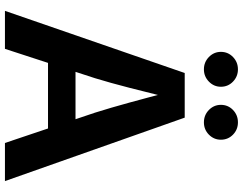

<svg xmlns="http://www.w3.org/2000/svg" viewBox="-123 -860 983 777"><g transform="rotate(90 368.5 -471.5)"><path d="M23.9 0 275.4 -727.5H456.1L712.9 0H558.6L436 -364.3Q416 -427.7 394.8 -505.1Q373.5 -582.5 349.1 -677.2H378.9Q355.5 -582 335.4 -504.2Q315.4 -426.3 296.4 -364.3L177.7 0ZM175.8 -174.3V-285.6H561.5V-174.3ZM475.1 -805.2Q445.8 -805.2 425 -825.4Q404.3 -845.7 404.3 -874Q404.3 -902.8 425 -922.9Q445.8 -942.9 475.1 -942.9Q504.4 -942.9 524.9 -922.9Q545.4 -902.8 545.4 -874Q545.4 -845.7 524.9 -825.4Q504.4 -805.2 475.1 -805.2ZM260.7 -805.2Q231.4 -805.2 210.7 -825.4Q189.9 -845.7 189.9 -874Q189.9 -902.8 210.7 -922.9Q231.4 -942.9 260.7 -942.9Q289.6 -942.9 310.3 -922.9Q331.1 -902.8 331.1 -874Q331.1 -845.7 310.3 -825.4Q289.6 -805.2 260.7 -805.2Z"/></g></svg>

Font: Inter
Style: 650
Weight: 650
Designer: Rasmus Andersson
Foundry: rsms
Version: Version 4.001;git-66647c0bb